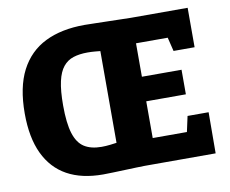

<svg xmlns="http://www.w3.org/2000/svg" viewBox="-78 -811 1096 916"><g transform="rotate(-10 469.5 -353.0)"><path d="M350 6Q247 6 176.5 -33Q106 -72 69 -150Q32 -228 32 -345Q32 -472 74 -553Q116 -634 195 -673Q274 -712 386 -712Q405 -712 436.5 -711Q468 -710 502.5 -709.5Q537 -709 566.5 -708Q596 -707 609 -707H885V-516H783L761 -606L793 -583H586L613 -609V-395L586 -421H805V-302H586L613 -328V-98L586 -124H805L773 -98L795 -199H897L896 0H553Q538 0 512 1Q486 2 455.5 3Q425 4 397 5Q369 6 350 6ZM439 -88V-618L475 -571Q460 -574 444.5 -575.5Q429 -577 412.5 -578.5Q396 -580 377 -580Q338 -580 308.5 -570.5Q279 -561 259 -536.5Q239 -512 229 -467.5Q219 -423 219 -351Q219 -265 234.5 -215.5Q250 -166 282.5 -145.5Q315 -125 366 -125Q386 -125 407.5 -127.5Q429 -130 446 -132.5Q463 -135 467 -136Z"/></g></svg>

Font: Bitter Thin ExtraBold
Style: Regular
Weight: 800
Version: Version 3.020